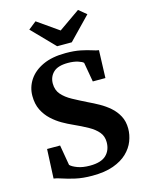

<svg xmlns="http://www.w3.org/2000/svg" viewBox="-143 -1072 889 1168"><g transform="rotate(-15 301.5 -487.5)"><path d="M290.5 11Q230.5 11 184.2 0.5Q138 -10 106 -21Q74 -32 57 -33.5L65.5 -217.5H147.5L169.5 -89.5Q181.5 -76.5 213.8 -64.2Q246 -52 292 -52Q362.5 -52 394.5 -82.8Q426.5 -113.5 426.5 -164.5Q426.5 -201.5 405 -227.5Q383.5 -253.5 345 -275Q306.5 -296.5 255.5 -319.5Q226 -332.5 192.8 -351.5Q159.5 -370.5 129.8 -398Q100 -425.5 81.2 -463.2Q62.5 -501 62.5 -552Q62.5 -606.5 92.5 -652Q122.5 -697.5 180.8 -724.8Q239 -752 325 -752Q379 -752 418.8 -743.8Q458.5 -735.5 484.8 -726.8Q511 -718 526 -716.5L520 -542.5H440.5L419 -665Q412 -673.5 385.5 -682Q359 -690.5 323 -690.5Q259.5 -690.5 230.8 -662.8Q202 -635 202 -592.5Q202 -551.5 226 -523.8Q250 -496 290.5 -474Q331 -452 379.5 -428Q411.5 -413 445.5 -394Q479.5 -375 508.8 -349.5Q538 -324 556.2 -289.8Q574.5 -255.5 574.5 -210Q574.5 -171 559.5 -132Q544.5 -93 511.2 -60.8Q478 -28.5 423.8 -8.8Q369.5 11 290.5 11ZM198.5 -986 332 -892.5 466 -986 514.5 -946 378.5 -805.5H286.5L149 -947Z"/></g></svg>

Font: Merriweather
Style: Bold
Weight: 700
Designer: Eben Sorkin
Foundry: Eben Sorkin
Version: Version 2.100; ttfautohint (v1.7.19-72a1) -l 8 -r 50 -G 200 